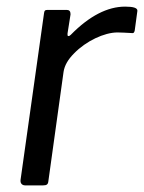

<svg xmlns="http://www.w3.org/2000/svg" viewBox="-20 -560 435 580"><path d="M110 0C121 0 125 -3 126 -12L172 -343C175 -362 185 -380 204 -399C240 -436 295 -462 335 -462C346 -462 361 -461 380 -460C380 -460 381 -460 381 -460C384 -460 386 -463 387 -468L395 -527C395 -527 395 -527 395 -528C395 -536 383 -540 358 -540C305 -540 250 -512 194 -455C191 -452 189 -451 187 -451C185 -451 184 -452 184 -455V-459L193 -516C193 -517 193 -517 193 -518C193 -526 189 -530 182 -530H123C116 -530 114 -528 113 -520L42 -16C42 -15 42 -14 42 -13C42 -6 47 0 56 0Z"/></svg>

Font: Libre Franklin
Style: Italic
Weight: 400
Italic angle: -8°
Designer: Pablo Impallari, Rodrigo Fuenzalida
Foundry: Impallari Type
Version: Version 1.002; ttfautohint (v1.5)